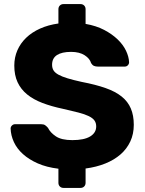

<svg xmlns="http://www.w3.org/2000/svg" viewBox="-20 -820 708 940"><path d="M291 100Q280 100 273 93Q266 86 266 75V6Q208 -1 165 -20Q122 -39 92.5 -65.5Q63 -92 48 -124.5Q33 -157 32 -191Q32 -199 38.5 -205.5Q45 -212 54 -212H180Q194 -212 201 -207Q208 -202 215 -194Q226 -171 253.5 -152.5Q281 -134 334 -134Q392 -134 421.5 -152Q451 -170 451 -201Q451 -218 442.5 -230Q434 -242 414.5 -251.5Q395 -261 364 -269Q333 -277 289 -287Q232 -299 187.5 -316Q143 -333 112.5 -358Q82 -383 66 -417.5Q50 -452 50 -499Q50 -539 65 -573.5Q80 -608 108 -635Q136 -662 176 -680Q216 -698 266 -705V-775Q266 -786 273 -793Q280 -800 291 -800H374Q385 -800 392 -793Q399 -786 399 -775V-703Q451 -694 490 -673.5Q529 -653 556 -627Q583 -601 597 -571.5Q611 -542 612 -515Q612 -507 606 -500.5Q600 -494 591 -494H459Q448 -494 440 -497.5Q432 -501 426 -511Q420 -533 394.5 -549.5Q369 -566 328 -566Q283 -566 259 -550.5Q235 -535 235 -503Q235 -487 242 -475.5Q249 -464 266 -454.5Q283 -445 311 -436.5Q339 -428 380 -419Q448 -406 496.5 -389Q545 -372 575.5 -347.5Q606 -323 620.5 -289Q635 -255 635 -209Q635 -164 618 -127.5Q601 -91 570 -64Q539 -37 495.5 -19.5Q452 -2 399 5V75Q399 86 392 93Q385 100 374 100Z"/></svg>

Font: Fz Rubik
Style: Bold
Weight: 700
Designer: Hubert and Fischer
Foundry: Hubert and Fischer
Version: Vit hóa bi FontZin.com